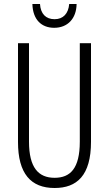

<svg xmlns="http://www.w3.org/2000/svg" viewBox="-20 -930 544 960"><path d="M363 -910H326C322 -862 296 -834 253 -834C209 -834 183 -861 180 -910H142C144 -831 188 -791 251 -791C318 -791 362 -837 363 -910ZM435 -221V-714H379V-222C379 -87 331 -41 253 -41C172 -41 125 -92 125 -222V-714H70V-220C70 -62 134 10 253 10C364 10 435 -52 435 -221Z"/></svg>

Font: Noto Sans Gurmukhi UI ExtraCondensed Light
Style: Regular
Weight: 300
Width: 2
Designer: Jelle Bosma - Monotype Design Team
Foundry: Monotype Imaging Inc.
Version: Version 2.004